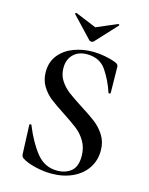

<svg xmlns="http://www.w3.org/2000/svg" viewBox="-121 -880 750 968"><g transform="rotate(15 253.5 -396.0)"><path d="M302 -354Q353 -322 382.5 -299Q412 -276 433 -242.5Q454 -209 454 -164Q454 -113 427.5 -73Q401 -33 352.5 -10.5Q304 12 242 12Q200 12 155.5 1Q111 -10 88 -26Q79 -32 78 -45L72 -196V-197Q72 -201 77 -201.5Q82 -202 83 -198Q116 -116 158.5 -63Q201 -10 266 -10Q310 -10 339 -33.5Q368 -57 368 -112Q368 -156 348.5 -189Q329 -222 300.5 -244Q272 -266 223 -298Q175 -329 148 -350.5Q121 -372 102 -403.5Q83 -435 83 -477Q83 -529 112 -565Q141 -601 187.5 -618.5Q234 -636 285 -636Q318 -636 352 -629.5Q386 -623 410 -613Q425 -607 425 -594L427 -459Q427 -455 422.5 -454Q418 -453 416 -456Q396 -517 362.5 -566.5Q329 -616 262 -616Q217 -616 190.5 -589.5Q164 -563 164 -519Q164 -482 182.5 -453.5Q201 -425 228 -404.5Q255 -384 302 -354ZM150 -798Q150 -800 152.5 -802Q155 -804 157 -803L266 -758L374 -804H375Q378 -804 379.5 -801.5Q381 -799 379 -797L277 -687Q273 -683 266 -683Q258 -683 254 -687L151 -796Z"/></g></svg>

Font: Cormorant Garamond SemiBold
Style: Regular
Weight: 600
Designer: Christian Thalmann (Catharsis Fonts)
Foundry: Catharsis Fonts
Version: Version 4.000